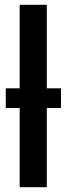

<svg xmlns="http://www.w3.org/2000/svg" viewBox="-20 -780 278 800"><path d="M62 0V-330H4V-412H62V-760H175V-412H234V-330H175V0Z"/></svg>

Font: Noto Sans Display ExtraCondensed SemiBold
Style: Regular
Weight: 600
Width: 2
Designer: Monotype Design Team
Foundry: Monotype Imaging Inc.
Version: Version 2.003